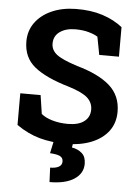

<svg xmlns="http://www.w3.org/2000/svg" viewBox="-62 -767 732 1038"><g transform="rotate(5 304.5 -248.5)"><path d="M317.4 10.3Q238.8 10.3 174.3 -7.3Q109.9 -24.9 47.4 -68.4V-240.2H157.7L172.9 -139.2Q194.3 -120.6 233.2 -109.1Q272 -97.7 317.4 -97.7Q375.5 -97.7 406.2 -121.3Q437 -145 437 -185.5Q437 -223.6 408 -249.8Q378.9 -275.9 306.2 -298.3Q179.7 -335 117.7 -385.3Q55.7 -435.5 55.7 -522.9Q55.7 -580.6 87.6 -624.8Q119.6 -668.9 176.3 -694.3Q232.9 -719.7 307.1 -720.7Q389.2 -721.7 452.4 -701.2Q515.6 -680.7 561.5 -644V-483.9H454.6L436 -581.5Q417.5 -593.3 386 -602.1Q354.5 -610.8 314.5 -610.8Q263.2 -610.8 230.5 -587.9Q197.8 -564.9 197.8 -523.4Q197.8 -487.8 228.3 -464.1Q258.8 -440.4 340.8 -414.1Q458.5 -381.3 519.3 -327.6Q580.1 -273.9 580.1 -186.5Q580.1 -125.5 547.4 -81.5Q514.6 -37.6 455.3 -13.7Q396 10.3 317.4 10.3ZM246.6 224.1 243.2 146Q272.5 146 289.8 136.5Q307.1 127 307.1 107.4Q307.1 86.9 289.8 78.6Q272.5 70.3 235.8 68.4L252.4 -8.8H357.4L351.1 27.3Q383.8 32.7 405.8 52Q427.7 71.3 427.7 109.4Q427.7 161.6 380.4 192.9Q333 224.1 246.6 224.1Z"/></g></svg>

Font: Roboto Slab
Style: Bold
Weight: 700
Designer: Google
Version: Version 2.000; ttfautohint (v1.8.1.43-b0c9)